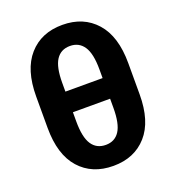

<svg xmlns="http://www.w3.org/2000/svg" viewBox="-133 -823 843 936"><g transform="rotate(-20 288.5 -355.5)"><path d="M296.4 10.3Q186.5 10.3 121.8 -62.3Q57.1 -134.8 57.1 -273.9V-436Q57.1 -575.2 121.6 -648.2Q186 -721.2 295.4 -721.2Q404.8 -721.2 469.7 -648.2Q534.7 -575.2 534.7 -436V-273.9Q534.7 -134.8 470.2 -62.3Q405.8 10.3 296.4 10.3ZM199.2 -410.2H392.1V-455.6Q392.1 -537.1 367.2 -574.5Q342.3 -611.8 295.4 -611.8Q248 -611.8 223.6 -574.5Q199.2 -537.1 199.2 -455.6ZM296.4 -98.6Q343.3 -98.6 367.7 -136Q392.1 -173.3 392.1 -255.9V-303.2H199.2V-255.9Q199.2 -173.3 223.9 -136Q248.5 -98.6 296.4 -98.6Z"/></g></svg>

Font: Roboto Slab
Style: Bold
Weight: 700
Designer: Google
Version: Version 2.000; ttfautohint (v1.8.1.43-b0c9)